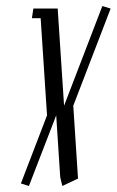

<svg xmlns="http://www.w3.org/2000/svg" viewBox="-20 -412 384 632"><path d="M48.8 191.9 134.8 -32.2 113.8 -352.1H85L89.8 -383.8H169.9L190.9 -64L316.9 -392.1L344.2 -383.8L221.2 -64L236.8 175.8L185.1 200.2L178.2 170.9L165 -32.2L75.2 200.2Z"/></svg>

Font: Gawaa
Style: Italic
Weight: 400
Designer: T. Christopher White
Version: Version 1.0